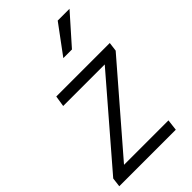

<svg xmlns="http://www.w3.org/2000/svg" viewBox="-248 -867 944 944"><g transform="rotate(-45 223.5 -395.0)"><path d="M-9 0 -3 -48 364 -474H75L84 -531H456L450 -484L82 -58H391L384 0ZM242 -640 353 -790H435L302 -640Z"/></g></svg>

Font: Plus Jakarta Sans Light
Style: Italic
Weight: 300
Italic angle: -8°
Designer: Gumpita Rahayu
Foundry: Tokotype
Version: Version 2.071; ttfautohint (v1.8.4.7-5d5b);gftools[0.9.29]